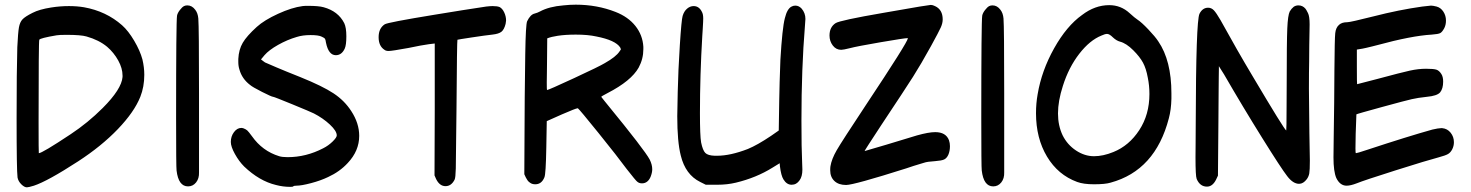

<svg xmlns="http://www.w3.org/2000/svg" viewBox="-20 -846 6290 821"><path d="M55 -87Q51 -117 51 -341Q51 -545 54 -644Q57 -707 61 -729Q65 -751 76 -763Q87 -775 119 -791Q148 -806 199 -814Q237 -820 275 -820Q309 -820 339 -815Q434 -798 502 -738Q529 -714 554 -671.5Q579 -629 589 -592Q597 -558 597 -526Q597 -475 580 -432Q554 -367 484 -294Q414 -221 314 -156Q183 -71 125 -52Q102 -45 95 -45Q84 -45 71 -58Q58 -71 55 -87ZM504 -523Q504 -554 485.5 -587.5Q467 -621 438 -646Q403 -675 350 -690Q326 -697 264 -697Q233 -697 222 -695Q151 -683 148 -676Q145 -670 145 -325Q145 -191 146 -191Q160 -191 282 -272Q356 -321 419 -384Q500 -465 504 -517Z M831 -109Q832 -83 818.5 -66Q805 -49 784 -49Q743 -49 735 -117Q733 -130 733 -342Q733 -755 737 -779Q739 -790 749 -803Q759 -816 767 -820Q773 -823 781 -823Q801 -823 815 -804Q826 -790 828 -767Q831 -731 831 -447Z M1162 -558Q1197 -543 1265 -516Q1359 -478 1406 -447Q1453 -416 1482 -371Q1516 -319 1516 -265Q1516 -201 1467 -149Q1433 -112 1383 -89Q1352 -74 1310.5 -63Q1269 -52 1247 -52Q1236 -52 1234 -49Q1233 -47 1221 -47Q1190 -47 1160 -55Q1089 -72 1024 -134Q1002 -156 984.5 -187.5Q967 -219 967 -239Q967 -263 980.5 -281Q994 -299 1012 -299Q1016 -299 1022 -297Q1032 -293 1037.5 -288Q1043 -283 1057 -264Q1102 -200 1174 -178Q1187 -174 1210 -174Q1289 -174 1362 -212Q1384 -223 1402 -240.5Q1420 -258 1420 -267Q1420 -286 1390.5 -313.5Q1361 -341 1322 -361Q1308 -368 1230 -400Q1152 -432 1148 -432Q1142 -432 1100.5 -453Q1059 -474 1049 -483Q1015 -509 1004 -548Q999 -563 999 -581V-594Q1001 -634 1018 -663Q1035 -692 1078 -731Q1110 -760 1169 -787Q1228 -814 1274 -820Q1280 -821 1297 -821Q1343 -821 1364 -815Q1426 -798 1452 -747Q1461 -728 1461 -691Q1461 -653 1454 -638Q1441 -610 1416 -610Q1385 -610 1374 -663Q1372 -677 1369.5 -680.5Q1367 -684 1356 -689Q1343 -696 1308 -696Q1274 -696 1249 -688Q1208 -676 1169 -654Q1130 -632 1111 -610L1096 -592L1105 -585Q1115 -577 1118 -577Z M1838 -96 1839 -378V-660L1814 -657Q1784 -653 1727 -641Q1656 -628 1642 -628Q1630 -628 1624 -633Q1599 -649 1599 -687Q1599 -725 1625 -742Q1636 -750 1838 -783Q1965 -804 2059 -818Q2077 -820 2086 -820Q2106 -820 2116 -816Q2128 -810 2136 -793Q2144 -776 2144 -758Q2144 -754 2142 -744Q2136 -720 2124.5 -710.5Q2113 -701 2085 -698Q2057 -695 1997.5 -686Q1938 -677 1936 -676Q1934 -674 1932 -382Q1930 -165 1929 -125.5Q1928 -86 1924 -78Q1910 -50 1885 -50Q1860 -50 1845 -80Z M2222 -101 2223 -294Q2223 -405 2226 -615Q2228 -741 2234 -755Q2248 -784 2266 -788Q2278 -791 2289 -797Q2328 -818 2389 -823Q2416 -826 2442 -826Q2533 -826 2612 -795Q2666 -774 2697 -735Q2728 -696 2731 -646V-636Q2731 -594 2711 -557Q2679 -500 2578 -448Q2551 -434 2551 -432L2554 -428Q2558 -423 2565 -414Q2572 -405 2578 -398Q2736 -205 2758 -164Q2769 -142 2769 -122Q2769 -108 2762 -90Q2750 -62 2725 -62Q2713 -62 2705 -69Q2699 -73 2660 -123Q2621 -176 2539.5 -277Q2458 -378 2451 -383H2450Q2443 -383 2383 -357L2318 -328L2316 -214Q2314 -102 2308 -88Q2296 -58 2269 -58Q2257 -58 2249 -63Q2241 -68 2237.5 -72.5Q2234 -77 2228 -88ZM2319 -572Q2319 -556 2318.5 -529.5Q2318 -503 2318 -494Q2318 -461 2319 -461Q2325 -461 2434 -511.5Q2543 -562 2566 -576Q2614 -603 2629 -626Q2635 -634 2635 -635.5Q2635 -637 2632 -643Q2612 -674 2530 -690Q2494 -698 2442 -698Q2398 -698 2365 -693Q2338 -689 2320 -682Z M2974 -68Q2911 -99 2891 -181Q2876 -240 2876 -349Q2876 -373 2878 -453Q2880 -544 2887 -653Q2894 -762 2899 -778Q2905 -798 2918 -809Q2931 -820 2946 -820Q2969 -820 2981 -796Q2987 -786 2987 -767Q2987 -761 2986.5 -751Q2986 -741 2985 -723.5Q2984 -706 2983 -692Q2973 -525 2973 -362Q2973 -265 2978 -237Q2985 -203 2996 -192Q3007 -181 3036 -180H3046Q3103 -180 3178 -209Q3219 -226 3277 -265L3310 -288L3312 -416Q3313 -485 3317 -590Q3325 -726 3336 -768Q3346 -809 3365 -818Q3372 -822 3381 -822Q3396 -822 3408 -809Q3424 -790 3424 -765Q3424 -758 3422 -736Q3407 -554 3407 -330Q3407 -210 3410 -150Q3411 -139 3411 -121Q3411 -91 3399 -75Q3386 -56 3365 -56Q3344 -56 3330 -79Q3320 -95 3315 -135L3314 -148L3283 -129Q3214 -86 3127 -65Q3090 -56 3046 -56H2998Z M3769 -227Q3809 -239 3901 -267Q3951 -281 3979 -281Q4025 -281 4038 -246Q4042 -234 4042 -221Q4042 -200 4035 -184Q4028 -169 4017 -164Q4006 -159 3979 -157Q3945 -155 3931 -150Q3928 -149 3916 -145.5Q3904 -142 3886.5 -136.5Q3869 -131 3855 -126Q3631 -55 3598 -55Q3566 -55 3548 -72Q3530 -89 3530 -118Q3530 -129 3531 -135Q3536 -166 3558 -204Q3580 -242 3682 -396Q3862 -667 3862 -682Q3862 -683 3861 -683Q3848 -683 3746 -665.5Q3644 -648 3614 -640Q3586 -633 3577 -633Q3555 -633 3541 -651.5Q3527 -670 3527 -694Q3527 -730 3553 -747Q3571 -759 3757 -791Q3893 -814 3913 -818Q3957 -825 3960 -825Q3968 -825 3978 -820Q4011 -805 4011 -763Q4011 -747 4003 -729Q3995 -711 3961 -649Q3918 -571 3884 -517.5Q3850 -464 3747 -309Q3676 -201 3677 -200Z M4274 -109Q4275 -83 4261.5 -66Q4248 -49 4227 -49Q4186 -49 4178 -117Q4176 -130 4176 -342Q4176 -755 4180 -779Q4182 -790 4192 -803Q4202 -816 4210 -820Q4216 -823 4224 -823Q4244 -823 4258 -804Q4269 -790 4271 -767Q4274 -731 4274 -447Z M4989 -424Q4988 -377 4978 -340Q4920 -117 4729 -65Q4706 -58 4658 -58Q4613 -58 4586 -68Q4504 -98 4457 -176.5Q4410 -255 4410 -362Q4410 -404 4417 -443Q4434 -544 4487.5 -639.5Q4541 -735 4607 -782Q4662 -824 4723 -824Q4773 -824 4810 -790Q4833 -769 4844 -762Q4861 -751 4890.5 -720Q4920 -689 4933 -669Q4989 -587 4989 -447ZM4524 -267Q4544 -227 4581 -202.5Q4618 -178 4658 -178Q4697 -178 4741 -196Q4808 -223 4851.5 -289.5Q4895 -356 4895 -444Q4895 -480 4888 -514Q4881 -553 4867.5 -578Q4854 -603 4826 -631Q4796 -661 4769 -668Q4754 -672 4739 -686Q4724 -701 4714 -701Q4705 -701 4690 -694Q4640 -674 4595 -616Q4550 -558 4525 -479Q4504 -414 4504 -361Q4504 -309 4524 -267Z M5180 -78Q5165 -48 5141 -48Q5111 -48 5097 -81Q5092 -93 5092 -173Q5092 -186 5092.5 -233.5Q5093 -281 5093 -317Q5094 -756 5109 -787Q5122 -813 5146 -813Q5160 -813 5170.5 -802Q5181 -791 5199 -760Q5270 -631 5337 -519Q5471 -293 5480 -288L5481 -315Q5481 -342 5481.5 -390Q5482 -438 5482 -493Q5482 -668 5484.5 -724.5Q5487 -781 5495 -797Q5502 -809 5512 -817Q5521 -823 5532 -823Q5550 -823 5562 -809Q5565 -806 5573 -790Q5580 -776 5580 -742Q5580 -730 5579.5 -710Q5579 -690 5578.5 -653.5Q5578 -617 5578 -584Q5577 -544 5577 -466Q5577 -409 5579 -277Q5581 -169 5581 -159Q5581 -118 5578.5 -104.5Q5576 -91 5568 -80Q5553 -60 5535 -60Q5509 -60 5484 -93Q5459 -125 5377 -256.5Q5295 -388 5214 -528L5192 -563V-551Q5192 -539 5191.5 -516.5Q5191 -494 5191 -466Q5191 -438 5190.5 -401Q5190 -364 5190 -328L5188 -95Z M5782 -559Q5782 -486 5783 -486Q5785 -486 5868 -508Q5972 -536 6008.5 -544Q6045 -552 6078 -552Q6111 -552 6122.5 -548Q6134 -544 6143 -530Q6151 -518 6151 -497Q6151 -467 6138 -451Q6125 -436 6081 -432Q6043 -428 6017 -422Q5994 -417 5888 -388Q5782 -359 5780 -357Q5778 -319 5777 -274Q5776 -244 5776 -211Q5776 -191 5778 -191Q5783 -191 5825 -205Q6001 -263 6105 -292Q6131 -298 6142 -298H6147Q6169 -296 6183 -278.5Q6197 -261 6197 -238Q6197 -222 6190 -208Q6183 -194 6172 -187.5Q6161 -181 6131 -173Q6085 -161 5949 -118Q5813 -75 5781 -62Q5755 -52 5738 -52Q5710 -52 5694 -85Q5682 -113 5682 -173Q5682 -222 5683 -260Q5684 -299 5685 -408Q5686 -517 5686 -546Q5687 -680 5689.5 -704Q5692 -728 5706 -740Q5718 -751 5741 -751Q5754 -751 5853 -776Q5962 -804 6062 -818Q6098 -822 6099 -822Q6107 -822 6123 -818Q6141 -813 6152 -796Q6163 -779 6163 -758Q6163 -740 6156 -726Q6147 -709 6138.5 -704.5Q6130 -700 6102 -698Q6016 -693 5869 -653Q5862 -651 5847.5 -647.5Q5833 -644 5822.5 -641.5Q5812 -639 5806 -638L5782 -634Z"/></svg>

Font: Chanighter Handwriting Cyr
Style: Regular
Weight: 400
Designer: Sin Chanighter
Version: Version 001.001